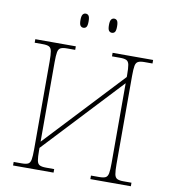

<svg xmlns="http://www.w3.org/2000/svg" viewBox="-96 -986 958 1069"><g transform="rotate(10 383.0 -451.5)"><path d="M50 0V-20H96Q120 -20 131.5 -26Q143 -32 146.5 -51Q150 -70 150 -108V-606Q150 -645 146.5 -663.5Q143 -682 131.5 -688Q120 -694 96 -694H50V-714H279V-694H233Q209 -694 197 -688Q185 -682 181.5 -663.5Q178 -645 178 -606V-157L588 -595V-606Q588 -645 584.5 -663.5Q581 -682 569.5 -688Q558 -694 533 -694H487V-714H716V-694H670Q647 -694 635 -688Q623 -682 619.5 -663.5Q616 -645 616 -606V-108Q616 -70 619.5 -51Q623 -32 635 -26Q647 -20 670 -20H716V0H487V-20H533Q558 -20 569.5 -26Q581 -32 584.5 -51Q588 -70 588 -108V-560L178 -122V-108Q178 -70 181.5 -51Q185 -32 197 -26Q209 -20 233 -20H279V0ZM463 -823Q453 -823 446.5 -831Q440 -839 440 -863Q440 -886 446.5 -894.5Q453 -903 463 -903Q474 -903 480 -894.5Q486 -886 486 -863Q486 -839 480 -831Q474 -823 463 -823ZM302 -823Q292 -823 285.5 -831Q279 -839 279 -863Q279 -886 285.5 -894.5Q292 -903 302 -903Q313 -903 319 -894.5Q325 -886 325 -863Q325 -839 319 -831Q313 -823 302 -823Z"/></g></svg>

Font: Noto Serif Thin
Style: Regular
Weight: 100
Designer: Monotype Design Team
Foundry: Monotype Imaging Inc.
Version: Version 2.015